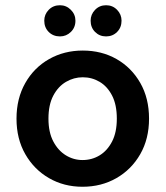

<svg xmlns="http://www.w3.org/2000/svg" viewBox="-20 -701 632 733"><path d="M295 12Q224 12 167 -21Q110 -54 76.5 -112.5Q43 -171 43 -248Q43 -325 76.5 -384Q110 -443 167.5 -475.5Q225 -508 296 -508Q368 -508 425 -475.5Q482 -443 515.5 -384.5Q549 -326 549 -248Q549 -171 515.5 -112.5Q482 -54 424.5 -21Q367 12 295 12ZM295 -90Q331 -90 360.5 -108Q390 -126 408 -161Q426 -196 426 -248Q426 -301 408 -336Q390 -371 360.5 -388.5Q331 -406 296 -406Q262 -406 232 -388.5Q202 -371 183.5 -336Q165 -301 165 -248Q165 -196 183.5 -161Q202 -126 231.5 -108Q261 -90 295 -90ZM209 -562Q183 -562 166 -579Q149 -596 149 -622Q149 -646 166 -663.5Q183 -681 209 -681Q233 -681 250.5 -663.5Q268 -646 268 -622Q268 -596 250.5 -579Q233 -562 209 -562ZM385 -562Q360 -562 343 -579Q326 -596 326 -622Q326 -646 343 -663.5Q360 -681 385 -681Q410 -681 427 -663.5Q444 -646 444 -622Q444 -596 427 -579Q410 -562 385 -562Z"/></svg>

Font: DM Sans 28pt SemiBold
Style: Regular
Weight: 600
Version: Version 4.004;gftools[0.9.30]